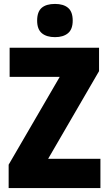

<svg xmlns="http://www.w3.org/2000/svg" viewBox="-20 -957 553 977"><path d="M491 0H24V-119L284 -566H29V-714H484V-595L225 -149H491ZM260 -937Q303 -937 326.5 -917Q350 -897 350 -852Q350 -808 326 -788Q302 -768 260 -768Q217 -768 193 -788Q169 -808 169 -852Q169 -897 192 -917Q215 -937 260 -937Z"/></svg>

Font: Noto Sans Lao Condensed Black
Style: Regular
Weight: 900
Width: 3
Designer: Monotype Design Team
Foundry: Monotype Imaging Inc.
Version: Version 2.003; ttfautohint (v1.8.4.7-5d5b)